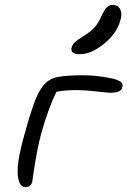

<svg xmlns="http://www.w3.org/2000/svg" viewBox="-20 -786 515 776"><path d="M301.8 -566.9Q283.7 -566.9 275.1 -573.5Q266.6 -580.1 269 -591.8Q272 -605.5 281.7 -614.7Q291.5 -624 317.9 -640.1Q348.6 -660.2 362.8 -676Q377 -691.9 390.1 -721.2Q401.9 -747.1 412.1 -756.6Q422.4 -766.1 435.1 -766.1Q456.1 -766.1 464.6 -751Q473.1 -735.8 469.2 -714.8Q457.5 -657.2 404.1 -612.1Q350.6 -566.9 301.8 -566.9ZM83 -29.8Q60.1 -29.8 53.5 -65.9Q46.9 -102.1 59.1 -162.1Q70.3 -215.8 90.8 -285.2Q111.3 -354.5 127 -392.1Q142.1 -427.2 161.9 -448Q181.6 -468.8 213.9 -475.1Q252.9 -481.9 312 -481.9Q352.5 -481.9 396 -475.6Q439.5 -469.2 458 -460.9Q478 -452.6 475.1 -436Q472.2 -421.9 460.4 -416.5Q448.7 -411.1 425.8 -411.1Q417 -411.1 369.1 -416.5Q321.3 -421.9 293 -421.9Q240.2 -421.9 208 -415Q176.3 -351.1 147 -248Q139.2 -219.2 132.1 -183.8Q125 -148.4 121.1 -124Q117.2 -99.6 114 -77.1Q110.8 -54.7 110.8 -54.2Q106.4 -29.8 83 -29.8Z"/></svg>

Font: Shantell Sans Irregular
Style: Italic
Weight: 300
Italic angle: -11.31°
Designer: Stephen Nixon, Anya Danilova, Shantell Martin
Foundry: Arrow Type
Version: Version 1.006;[9816181b4]